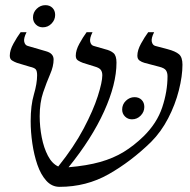

<svg xmlns="http://www.w3.org/2000/svg" viewBox="-20 -710 739 745"><path d="M211 15Q181 15 159.5 -9Q138 -33 125 -71Q112 -109 105.5 -153.5Q99 -198 99 -240Q99 -301 111.5 -343.5Q124 -386 124 -418Q124 -434 119 -440.5Q114 -447 96 -451L46 -466Q35 -470 26.5 -475.5Q18 -481 18 -494Q18 -515 32 -540.5Q46 -566 60 -585H83Q71 -561 74 -548Q77 -535 87 -532L159 -511Q188 -503 188 -479Q188 -453 174.5 -422Q161 -391 147.5 -351.5Q134 -312 134 -259Q134 -218 142 -177Q150 -136 166 -105.5Q182 -75 206 -64Q267 -140 304.5 -211Q342 -282 359.5 -337Q377 -392 377 -418Q377 -431 371 -439Q365 -447 347 -452L302 -466Q291 -470 282.5 -475.5Q274 -481 274 -494Q274 -515 288 -540.5Q302 -566 316 -585H339Q327 -561 330 -548Q333 -535 343 -532L388 -519Q409 -514 420.5 -504Q432 -494 432 -467Q432 -384 384 -278Q336 -172 246 -61Q317 -67 368.5 -81.5Q420 -96 460 -120.5Q500 -145 537 -181Q589 -232 609.5 -293.5Q630 -355 630 -414Q630 -428 624 -437Q618 -446 598 -451L541 -466Q530 -469 521.5 -475Q513 -481 513 -494Q513 -515 527 -540.5Q541 -566 555 -585H578Q566 -561 569 -548Q572 -535 582 -532L631 -519Q661 -511 674.5 -499.5Q688 -488 688 -459Q688 -415 674 -359.5Q660 -304 632.5 -251Q605 -198 566 -159Q488 -83 401.5 -34Q315 15 211 15ZM492 -247Q476 -247 465 -258Q454 -269 454 -285Q454 -305 468.5 -319Q483 -333 502 -333Q519 -333 529.5 -322.5Q540 -312 540 -295Q540 -276 526 -261.5Q512 -247 492 -247ZM146 -604Q130 -604 119 -615Q108 -626 108 -642Q108 -662 122.5 -676Q137 -690 156 -690Q173 -690 183.5 -679.5Q194 -669 194 -652Q194 -633 180 -618.5Q166 -604 146 -604Z"/></svg>

Font: Bona Nova
Style: Italic
Weight: 400
Italic angle: -4°
Designer: Mateusz Machalski
Foundry: Capitalics
Version: Version 4.001; ttfautohint (v1.8.3)